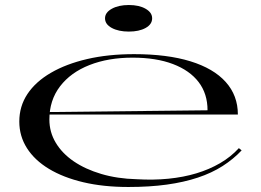

<svg xmlns="http://www.w3.org/2000/svg" viewBox="-20 -731 1042 766"><path d="M515 -515Q647 -515 739.5 -486.5Q832 -458 880.5 -404Q929 -350 929 -274H176V-284L808 -291Q808 -357 772.5 -403.5Q737 -450 670 -475.5Q603 -501 509 -501Q412 -501 337 -471.5Q262 -442 219.5 -386.5Q177 -331 177 -254Q177 -204 202.5 -161.5Q228 -119 274 -87.5Q320 -56 384 -37Q448 -18 525 -16Q592 -12 652 -18Q712 -24 763.5 -39.5Q815 -55 858 -80Q901 -105 933 -140L944 -131Q911 -96 868 -68.5Q825 -41 769.5 -22.5Q714 -4 645.5 5.5Q577 15 492 15Q392 15 312 -4Q232 -23 175 -57.5Q118 -92 87.5 -140Q57 -188 57 -246Q57 -307 89.5 -356Q122 -405 183 -440.5Q244 -476 328 -495.5Q412 -515 515 -515ZM494 -711Q535 -711 561 -696Q587 -681 587 -658Q587 -634 561 -619.5Q535 -605 494 -605Q453 -605 426 -619.5Q399 -634 399 -658Q399 -681 426 -696Q453 -711 494 -711Z"/></svg>

Font: Kalnia Expanded Light
Style: Regular
Weight: 300
Width: 7
Designer: Frida Medrano
Foundry: Frida Medrano
Version: Version 1.105